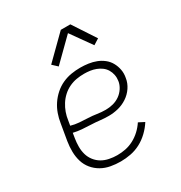

<svg xmlns="http://www.w3.org/2000/svg" viewBox="-177 -878 954 1013"><g transform="rotate(-30 300.0 -372.0)"><path d="M267 8Q236 8 206 2.5Q176 -3 150.5 -17.5Q125 -32 106.5 -54.5Q88 -77 79.5 -105Q71 -133 70.5 -164Q70 -195 75 -226L92 -326Q96 -353 105.5 -380Q115 -407 131 -431Q147 -455 169.5 -475Q192 -495 218.5 -507Q245 -519 272.5 -523.5Q300 -528 327 -528Q352 -528 376.5 -524.5Q401 -521 423 -512.5Q445 -504 463.5 -489.5Q482 -475 493.5 -454.5Q505 -434 509.5 -410Q514 -386 509 -361Q505 -332 487.5 -306Q470 -280 444 -263Q418 -246 389 -239Q360 -232 332 -232Q305 -232 279 -235Q253 -238 226 -239Q199 -240 173 -242Q147 -244 122 -250L117 -219Q113 -195 113 -170Q113 -145 119.5 -122.5Q126 -100 140.5 -81.5Q155 -63 174.5 -51.5Q194 -40 218.5 -35Q243 -30 267 -30Q293 -30 318 -35Q343 -40 367 -52.5Q391 -65 411.5 -84Q432 -103 447 -126L482 -108Q465 -81 440.5 -57.5Q416 -34 387.5 -19Q359 -4 328 2Q297 8 267 8ZM334 -268Q356 -268 378 -273.5Q400 -279 419 -292Q438 -305 451 -325Q464 -345 467 -366Q470 -385 466.5 -403Q463 -421 454 -436Q445 -451 431 -461.5Q417 -472 400 -478.5Q383 -485 365 -487.5Q347 -490 328 -490Q305 -490 282 -486Q259 -482 237 -471.5Q215 -461 197 -444.5Q179 -428 166 -407.5Q153 -387 145 -364.5Q137 -342 134 -319L129 -289Q153 -282 179 -280Q205 -278 231 -277Q257 -276 282.5 -272Q308 -268 334 -268ZM233 -590 203 -618 339 -752H397L487 -615L452 -593L363 -718Z"/></g></svg>

Font: Iosevka Etoile Extralight
Style: Italic
Weight: 200
Italic angle: -9°
Designer: Belleve Invis
Foundry: Belleve Invis
Version: Version 22.1.2; ttfautohint (v1.8.4)